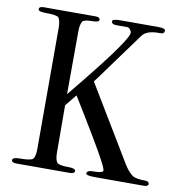

<svg xmlns="http://www.w3.org/2000/svg" viewBox="-83 -827 857 904"><g transform="rotate(10 345.5 -375.5)"><path d="M685 -13Q683 -1 660 -2H432Q385 -2 387 -13Q389 -27 414 -27Q469 -27 464 -42Q464 -44 463 -45Q461 -55 444 -87Q408 -155 278 -366L233 -311V-309L234 -85Q234 -52 244 -38Q253 -27 298 -27Q333 -27 333 -14Q332 -1 311 -1H54Q32 -1 32 -14Q32 -27 67 -27Q121 -27 130 -38Q140 -52 140 -85V-664Q140 -697 130 -713Q121 -723 67 -723Q32 -723 32 -735Q32 -748 54 -748H301Q323 -748 323 -735Q323 -723 288 -723Q253 -723 244 -713Q234 -697 234 -664L233 -364Q462 -642 477 -694Q480 -703 473.5 -713Q467 -723 459 -724H406Q382 -724 382 -739Q382 -750 421 -750H601Q635 -750 635 -738Q635 -721 612 -723Q554 -724 532 -698L437 -568Q348 -445 347 -445L564 -85Q584 -53 605 -38Q622 -27 665 -27Q685 -27 685 -13Z"/></g></svg>

Font: GFS Gazis
Style: Regular
Weight: 400
Designer: George Matthiopoulos
Foundry: George Matthiopoulos
Version: Version 1.0